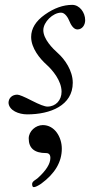

<svg xmlns="http://www.w3.org/2000/svg" viewBox="-20 -457 370 789"><path d="M156 57C126.5 57 98 82.1 98 112C98 152 121.7 172 169 172C181 172 187 178.7 187 192C187 216 169.7 243.7 135 275C129.2 280.8 112 287.5 112 299C112 307.7 114.3 312 119 312C125 312 135 307.3 149 298C205.7 256.7 234 208.7 234 154C234 105.9 204.3 57 156 57ZM92 13C187.1 13 279 -23.6 279 -117C279 -167.1 245.7 -213.8 218.5 -238C196.4 -257.6 158 -296.1 158 -333C158 -366.3 197.4 -405 231 -405C247.7 -405 259.8 -383.5 265 -370.5C270.2 -357.6 281.4 -336 298 -336C317.9 -336 330 -354.2 330 -374C330 -405.8 306.9 -437 277 -437C239.7 -437 202.2 -423.7 164.5 -397C126.8 -370.3 108 -339.7 108 -305C108 -258.9 144.5 -215.2 170.5 -192C196 -169.2 233 -125.1 233 -80C233 -45.6 209.5 -19 175 -19C163.7 -19 142.2 -27.2 110.5 -43.5C78.8 -59.8 59 -68 51 -68C30.3 -68 15 -54.4 15 -34C17.8 -2.8 56.9 13 92 13Z"/></svg>

Font: fbb
Style: Italic
Weight: 400
Italic angle: -12°
Designer: David J. Perry, Michael Sharpe
Version: Version 0.991